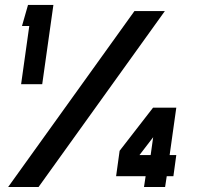

<svg xmlns="http://www.w3.org/2000/svg" viewBox="-20 -744 846 764"><path d="M64 -409 96.5 -640.5H67.5L91.5 -724.5H192.5L148 -409ZM12.5 0 515 -700H636L133.5 0ZM553 0 559.5 -43H442L456 -144L589 -315.5H681.5L655 -127H681.5L670 -43H643.5L637 0ZM535 -127H579.5L589.5 -198Z"/></svg>

Font: Urbanist Black
Style: Italic
Weight: 900
Italic angle: -8°
Designer: Corey Hu
Foundry: Corey Hu
Version: Version 1.330; ttfautohint (v1.8.4.7-5d5b)